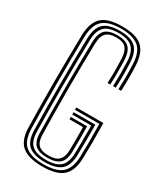

<svg xmlns="http://www.w3.org/2000/svg" viewBox="-203 -884 822 968"><g transform="rotate(30 208.0 -400.0)"><path d="M213 6.8Q134 6.8 95.8 -24Q57.5 -54.8 55.8 -131.2Q52.8 -272.2 52.9 -399.6Q53 -527 56 -666Q57.8 -738 92.2 -772.4Q126.8 -806.8 212.5 -806.8Q292.8 -806.8 328.6 -774.6Q364.5 -742.5 368 -669Q369.8 -628.2 369.8 -595.8Q369.8 -563.2 368 -522.5H352Q353.5 -555.5 353.8 -589.9Q354 -624.2 352 -668.5Q349.2 -738.2 315.1 -766.2Q281 -794.2 212.5 -794.2Q139.5 -794.2 106.4 -764.6Q73.2 -735 71.5 -665.2Q68.8 -529.2 68.9 -395Q69 -260.8 71.5 -131.5Q73 -62 107.2 -33.9Q141.5 -5.8 213 -5.8Q287.2 -5.8 320.2 -35Q353.2 -64.2 355.5 -131.5Q356.8 -176.2 357 -220.2Q357.2 -264.2 356 -323.2H214.2V-337H371.5Q373 -273.5 372.9 -227.9Q372.8 -182.2 371.2 -131.2Q369 -57.2 332.2 -25.2Q295.5 6.8 213 6.8ZM213 -18.5Q148.5 -18.5 118.6 -44.4Q88.8 -70.2 87.5 -132.5Q84.8 -260.8 84.6 -391.5Q84.5 -522.2 87.8 -665.2Q89.2 -724.5 116.6 -753Q144 -781.5 212.5 -781.5Q275.8 -781.5 304.6 -755.1Q333.5 -728.8 336.2 -667.8Q338 -627 338 -594.8Q338 -562.5 336.2 -522.5H320.5Q322.2 -562 322.2 -594.1Q322.2 -626.2 320.5 -666.5Q317.8 -722 292.4 -745.4Q267 -768.8 212.5 -768.8Q153.5 -768.8 129.1 -743.6Q104.8 -718.5 103.5 -665Q100.5 -525 100.5 -396.2Q100.5 -267.5 103.2 -132.2Q104.5 -75.5 131.6 -53.4Q158.8 -31.2 213 -31.2Q269.2 -31.2 295.6 -54.2Q322 -77.2 323.8 -132.5Q324.5 -166.2 325 -202.2Q325.5 -238.2 324.8 -295.5H214.2V-309.5H340.8Q341 -264.8 340.9 -218.5Q340.8 -172.2 339.5 -132.2Q337.8 -70.8 308 -44.6Q278.2 -18.5 213 -18.5ZM213 -44Q165.8 -44 143 -63.8Q120.2 -83.5 119 -132.5Q116.5 -265 116.4 -394.4Q116.2 -523.8 119 -664.2Q120.2 -714.2 142.5 -735.1Q164.8 -756 212.5 -756Q259.5 -756 280.9 -735Q302.2 -714 304.8 -665.8Q306.2 -626.2 306.2 -594Q306.2 -561.8 304.5 -522.5H288.8Q290.2 -554 290.5 -576Q290.8 -598 290.2 -618.4Q289.8 -638.8 288.8 -665Q287 -704.8 270.5 -724.1Q254 -743.5 212.5 -743.5Q172.2 -743.5 154.1 -724.8Q136 -706 135 -662Q132 -529.8 132.1 -395.8Q132.2 -261.8 135 -133.5Q135.8 -91.2 154.6 -73.9Q173.5 -56.5 213 -56.5Q255 -56.5 273.2 -74.9Q291.5 -93.2 292.8 -134.2Q293.5 -163.2 293.5 -196.5Q293.5 -229.8 292.8 -268H214.2V-281.8H309Q310 -187.5 308.5 -133.2Q307.2 -83.8 283.9 -63.9Q260.5 -44 213 -44Z"/></g></svg>

Font: Big Shoulders Inline Text
Style: Regular
Weight: 400
Designer: Patric King
Foundry: XO Type Co
Version: Version 1.000